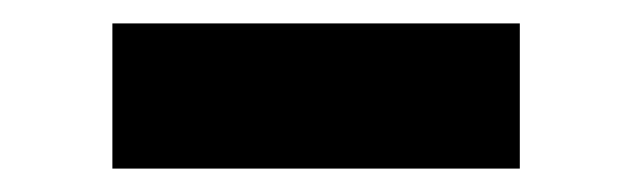

<svg xmlns="http://www.w3.org/2000/svg" viewBox="-20 -769 540 164"><path d="M76 -625V-749H424V-625Z"/></svg>

Font: Literata 72pt Black
Style: Regular
Weight: 900
Designer: Latin by Veronika Burian and Jose Scaglione. Greek by Irene Vlachou. Cyrillic by Vera Evstafieva.
Foundry: TypeTogether
Version: Version 3.002